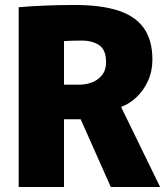

<svg xmlns="http://www.w3.org/2000/svg" viewBox="-20 -751 670 771"><path d="M55 -722Q100 -726 158 -728.5Q216 -731 279 -731Q386 -731 455 -708.5Q524 -686 558 -637.5Q592 -589 592 -512Q592 -465 574.5 -426.5Q557 -388 528.5 -361Q500 -334 467 -322V-320L623 0H425L304 -272H237V0H55ZM297 -411Q327 -411 351.5 -421Q376 -431 391 -451Q406 -471 406 -501Q406 -550 379 -569Q352 -588 308 -588Q285 -588 268 -587.5Q251 -587 237 -586V-411Z"/></svg>

Font: Murecho Thin ExtraBold
Style: Regular
Weight: 800
Version: Version 1.010